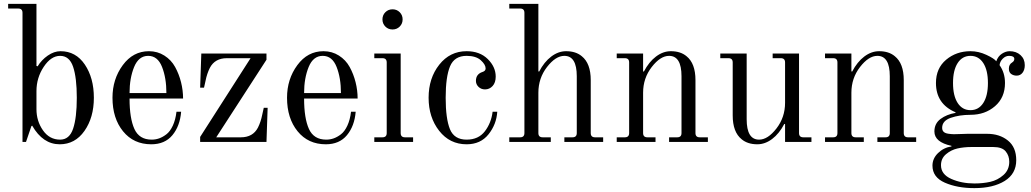

<svg xmlns="http://www.w3.org/2000/svg" viewBox="-20 -732 5316 990"><path d="M290 -12Q338 -12 357 -68.5Q376 -125 376 -228Q376 -331 357 -387.5Q338 -444 290 -444Q243 -444 205.5 -387.5Q168 -331 168 -262V-169Q168 -108 201.5 -60Q235 -12 290 -12ZM96 0V-666Q96 -688 74 -688H22V-712H168V-392L174 -390Q194 -423 226.5 -445.5Q259 -468 292 -468Q371 -468 417.5 -399Q464 -330 464 -228Q464 -126 415.5 -57Q367 12 288 12Q201 12 146 -84L142 -82L114 0Z M648 -252H838Q838 -330 815.5 -387Q793 -444 744 -444Q695 -444 671.5 -386.5Q648 -329 648 -252ZM760 12Q669 12 614.5 -55Q560 -122 560 -228Q560 -324 613 -396Q666 -468 748 -468Q792 -468 827.5 -445.5Q863 -423 883 -386.5Q903 -350 913.5 -308Q924 -266 924 -224H648Q648 -122 673 -67Q698 -12 762 -12Q782 -12 800.5 -18.5Q819 -25 838 -39.5Q857 -54 871 -84Q885 -114 890 -156H914Q908 -82 869 -35Q830 12 760 12Z M1012 0V-26L1272 -432H1150Q1088 -432 1062 -382Q1047 -352 1040 -316L1032 -280H1012L1018 -456H1354V-424L1095 -24H1222Q1284 -24 1310 -74Q1325 -104 1332 -140L1340 -176H1360L1354 0Z M1548 -252H1738Q1738 -330 1715.5 -387Q1693 -444 1644 -444Q1595 -444 1571.5 -386.5Q1548 -329 1548 -252ZM1660 12Q1569 12 1514.5 -55Q1460 -122 1460 -228Q1460 -324 1513 -396Q1566 -468 1648 -468Q1692 -468 1727.5 -445.5Q1763 -423 1783 -386.5Q1803 -350 1813.5 -308Q1824 -266 1824 -224H1548Q1548 -122 1573 -67Q1598 -12 1662 -12Q1682 -12 1700.5 -18.5Q1719 -25 1738 -39.5Q1757 -54 1771 -84Q1785 -114 1790 -156H1814Q1808 -82 1769 -35Q1730 12 1660 12Z M2004 -580Q1982 -580 1967 -595Q1952 -610 1952 -632Q1952 -654 1967 -669Q1982 -684 2004 -684Q2026 -684 2041 -669Q2056 -654 2056 -632Q2056 -610 2041 -595Q2026 -580 2004 -580ZM1910 0V-24H1952Q1974 -24 1974 -46V-410Q1974 -432 1952 -432H1910V-456H2046V-46Q2046 -24 2068 -24H2110V0Z M2386 12Q2299 12 2244.5 -57.5Q2190 -127 2190 -228Q2190 -329 2245 -398.5Q2300 -468 2386 -468Q2454 -468 2495 -427.5Q2536 -387 2536 -337Q2536 -306 2520 -288.5Q2504 -271 2481 -271Q2461 -271 2447.5 -284Q2434 -297 2434 -315Q2434 -350 2468 -361Q2484 -366 2484 -379Q2484 -399 2459 -421.5Q2434 -444 2386 -444Q2323 -444 2300.5 -390Q2278 -336 2278 -228Q2278 -120 2300 -66Q2322 -12 2386 -12Q2447 -12 2480 -55Q2513 -98 2520 -156H2544Q2540 -91 2499 -39.5Q2458 12 2386 12Z M2606 0V-24H2662Q2684 -24 2684 -46V-666Q2684 -688 2662 -688H2606V-712H2756V-364L2760 -363Q2786 -413 2822.5 -440.5Q2859 -468 2899 -468Q2949 -468 2980 -442Q3026 -405 3026 -319V-46Q3026 -24 3048 -24H3090V0H2890V-24H2932Q2954 -24 2954 -46V-339Q2954 -444 2890 -444Q2845 -444 2800.5 -386.5Q2756 -329 2756 -254V-46Q2756 -24 2778 -24H2820V0Z M3160 0V-24H3202Q3224 -24 3224 -46V-410Q3224 -432 3202 -432H3160V-456H3296V-364L3300 -363Q3326 -413 3362.5 -440.5Q3399 -468 3439 -468Q3489 -468 3520 -442Q3566 -405 3566 -319V-46Q3566 -24 3588 -24H3630V0H3430V-24H3472Q3494 -24 3494 -46V-339Q3494 -444 3430 -444Q3385 -444 3340.5 -386.5Q3296 -329 3296 -254V-46Q3296 -24 3318 -24H3360V0Z M3885 12Q3835 12 3804 -14Q3758 -51 3758 -137V-410Q3758 -432 3736 -432H3694V-456H3830V-117Q3830 -12 3894 -12Q3939 -12 3983.5 -69.5Q4028 -127 4028 -202V-410Q4028 -432 4006 -432H3964V-456H4100V-46Q4100 -24 4122 -24H4164V0H4028V-92L4024 -93Q3998 -43 3961.5 -15.5Q3925 12 3885 12Z M4234 0V-24H4276Q4298 -24 4298 -46V-410Q4298 -432 4276 -432H4234V-456H4370V-364L4374 -363Q4400 -413 4436.5 -440.5Q4473 -468 4513 -468Q4563 -468 4594 -442Q4640 -405 4640 -319V-46Q4640 -24 4662 -24H4704V0H4504V-24H4546Q4568 -24 4568 -46V-339Q4568 -444 4504 -444Q4459 -444 4414.5 -386.5Q4370 -329 4370 -254V-46Q4370 -24 4392 -24H4434V0Z M4806 -304Q4806 -380 4858.5 -424Q4911 -468 4984 -468Q5026 -468 5066.5 -449Q5107 -430 5117 -416Q5126 -442 5146 -455Q5166 -468 5186 -468Q5220 -468 5242 -448Q5264 -428 5264 -396Q5264 -372 5252.5 -357Q5241 -342 5222 -342Q5206 -342 5194 -350.5Q5182 -359 5182 -378Q5182 -400 5199 -410Q5210 -417 5210 -428Q5210 -444 5183 -444Q5165 -444 5150.5 -429.5Q5136 -415 5134 -396Q5162 -357 5162 -304Q5162 -229 5110.5 -184.5Q5059 -140 4984 -140Q4927 -140 4882.5 -124.5Q4838 -109 4838 -73Q4838 -60 4845.5 -52.5Q4853 -45 4869.5 -42.5Q4886 -40 4899 -40Q4912 -40 4935 -41Q4958 -42 4967 -42H5070Q5134 -42 5177 -7.5Q5220 27 5220 94Q5220 164 5160.5 201Q5101 238 5004 238Q4916 238 4852 210Q4788 182 4788 122Q4788 85 4817 57Q4846 29 4886 23V20Q4798 1 4798 -54Q4798 -95 4829.5 -118.5Q4861 -142 4907 -150V-153Q4806 -196 4806 -304ZM4984 -444Q4942 -444 4918 -407Q4894 -370 4894 -304Q4894 -238 4918 -201Q4942 -164 4984 -164Q5026 -164 5050 -201Q5074 -238 5074 -304Q5074 -370 5050 -407Q5026 -444 4984 -444ZM5004 214Q5049 214 5086.5 205.5Q5124 197 5154 170.5Q5184 144 5184 102Q5184 71 5165.5 48.5Q5147 26 5101 26H4990Q4950 26 4917 33.5Q4884 41 4858 63Q4832 85 4832 120Q4832 167 4885 190.5Q4938 214 5004 214Z"/></svg>

Font: Old Standard TT
Style: Regular
Weight: 400
Designer: Alexey Kryukov <alexios@thessalonica.org.ru>
Version: Version 1.0